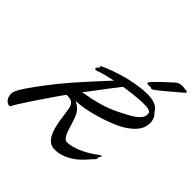

<svg xmlns="http://www.w3.org/2000/svg" viewBox="-313 -1105 1314 1314"><g transform="rotate(45 343.5 -448.5)"><path d="M661.1 -175.8Q658.7 -174.3 657.5 -173.3Q656.2 -172.4 655.5 -170.9Q654.8 -169.4 654.5 -166.7Q654.3 -164.1 653.8 -159.2Q653.3 -154.3 652.6 -150.9Q651.9 -147.5 650.1 -144Q648.4 -140.6 645 -137.2Q641.6 -133.8 636.2 -128.9Q632.8 -126 623.5 -114.5Q614.3 -103 599.6 -87.4Q585 -71.8 564.9 -54.4Q544.9 -37.1 520 -22.5Q495.1 -7.8 465.6 1.7Q436 11.2 401.9 11.2Q375 11.2 356.2 -2.2Q337.4 -15.6 324.5 -37.6Q311.5 -59.6 303.5 -88.1Q295.4 -116.7 290 -147.2Q284.7 -177.7 281 -207.5Q277.3 -237.3 272.9 -262.2Q269 -277.8 262.5 -287.6Q255.9 -297.4 247.1 -302.7Q238.3 -308.1 228.3 -310.1Q218.3 -312 208 -312Q204.1 -312 201.2 -312Q198.2 -312 194.8 -311Q177.7 -287.1 156.5 -256.3Q135.3 -225.6 113.3 -193.4Q91.3 -161.1 70.3 -129.6Q49.3 -98.1 32.5 -72.3Q15.6 -46.4 4.4 -28.8Q-6.8 -11.2 -8.8 -6.8Q-15.1 6.8 -19 12.9Q-22.9 19 -28.8 19Q-30.3 19 -32 19Q-33.7 19 -35.2 18.1Q-44.9 15.1 -53.7 8.8Q-62.5 2.4 -67.9 -8.8Q-70.3 -14.2 -71.5 -15.6Q-72.8 -17.1 -73.5 -19Q-74.2 -21 -75 -24.9Q-75.7 -28.8 -77.1 -39.1Q-78.1 -41.5 -78.1 -43.9Q-78.1 -46.4 -78.1 -48.8Q-78.1 -55.2 -76.4 -63Q-74.7 -70.8 -69.8 -81.5Q-64.9 -92.3 -56.2 -107.2Q-47.4 -122.1 -33.2 -143.1Q-19 -164.1 0.7 -191.4Q20.5 -218.8 47.9 -254.9Q73.2 -288.6 102.1 -323.7Q130.9 -358.9 160.4 -393.1Q189.9 -427.2 219.2 -459.7Q248.5 -492.2 274.4 -520.5Q300.3 -548.8 321.5 -571.8Q342.8 -594.7 356.9 -609.9Q317.4 -601.6 283.7 -592.8Q250 -584 228 -575.2Q225.1 -573.7 222.7 -572.8Q220.2 -571.8 217.8 -571.8Q213.9 -571.8 212.4 -574.7Q210.9 -577.6 208 -579.1Q206.1 -580.1 206.1 -582Q206.1 -584 211.9 -589.8Q213.9 -592.3 214.4 -593.3Q214.8 -594.2 215.1 -595.2Q215.3 -596.2 217 -597.7Q218.8 -599.1 223.1 -602.1Q226.1 -605 226.1 -606.9Q226.1 -609.4 222.7 -610.4Q219.2 -611.3 219.2 -612.8Q222.2 -615.7 223.6 -616.9Q225.1 -618.2 226.1 -618.7Q227.1 -619.1 228.5 -619.6Q230 -620.1 232.9 -621.1Q238.3 -624 255.9 -631.6Q273.4 -639.2 299.6 -648.7Q325.7 -658.2 359.1 -668.5Q392.6 -678.7 429.9 -687.3Q467.3 -695.8 507.3 -701.4Q547.4 -707 586.9 -707H596.2Q619.6 -706.1 637.7 -701.7Q655.8 -697.3 668.9 -689.9Q682.1 -682.6 690.9 -673.3Q699.7 -664.1 705.1 -653.8Q721.7 -638.7 729.7 -619.4Q737.8 -600.1 737.8 -579.1Q737.8 -564 732.2 -542.5Q726.6 -521 707.5 -496.3Q688.5 -471.7 652.3 -445.6Q616.2 -419.4 555.2 -395Q508.3 -376.5 466.8 -363.8Q425.3 -351.1 389.6 -343Q354 -335 324 -330.8Q293.9 -326.7 270 -325.2Q290.5 -315.9 308.1 -300.8Q325.7 -285.6 336.9 -263.2Q349.1 -237.8 358.2 -206.8Q367.2 -175.8 376.5 -148.4Q385.7 -121.1 397.7 -102.5Q409.7 -84 428.2 -84Q468.8 -84 526.1 -107.9Q583.5 -131.8 648.9 -182.1Q653.3 -185.1 658.2 -185.1Q664.1 -185.1 664.1 -181.2Q664.1 -177.2 661.1 -175.8ZM579.1 -641.1Q549.8 -639.6 511.2 -635.3Q472.7 -630.9 431.2 -624Q417 -606.9 395.8 -579.3Q374.5 -551.8 350.8 -520.3Q327.1 -488.8 303 -457Q278.8 -425.3 259.8 -399.9Q336.9 -412.6 403.1 -431.2Q469.2 -449.7 526.9 -479Q553.7 -492.7 581.5 -506.8Q609.4 -521 632.1 -536.6Q654.8 -552.2 668.9 -570.1Q683.1 -587.9 683.1 -608.9Q683.1 -618.7 679.2 -627.9Q669.9 -636.2 655 -639.2Q640.1 -642.1 619.1 -642.1Q609.9 -642.1 600.1 -642.1Q590.3 -642.1 579.1 -641.1ZM756.3 -892.1Q731.4 -871.6 703.1 -847.2Q674.8 -822.8 649.2 -801.3Q623.5 -779.8 604.2 -765.4Q585 -751 578.1 -751Q574.2 -751 574 -752.4Q573.7 -753.9 572.3 -754.9Q569.8 -754.9 565.7 -755.4Q561.5 -755.9 560.1 -755.9Q557.1 -755.9 553.7 -755.4Q550.3 -754.9 547.4 -754.9Q540.5 -754.9 535.4 -756.1Q530.3 -757.3 530.3 -761.7Q530.3 -763.7 531.2 -766.1Q532.2 -770 540 -779.1Q547.9 -788.1 559.6 -800Q571.3 -812 585.9 -825.9Q600.6 -839.8 615.2 -853.5Q629.9 -867.2 643.3 -879.4Q656.7 -891.6 667 -900.9Q672.4 -903.8 679 -908Q685.5 -912.1 690.4 -912.1Q691.4 -912.1 694.3 -912.6Q697.3 -913.1 700.7 -913.8Q704.1 -914.6 707.5 -915.3Q710.9 -916 712.4 -916Q712.9 -916 718.5 -915.3Q724.1 -914.6 730.7 -913.8Q737.3 -913.1 742.7 -912.6Q748 -912.1 749 -912.1Q749.5 -912.1 752 -912.1Q754.4 -912.1 757.3 -911.4Q760.3 -910.6 762.7 -909.2Q765.1 -907.7 765.1 -904.8Q765.1 -902.3 763.4 -899.4Q761.7 -896.5 756.3 -892.1Z"/></g></svg>

Font: Oregano
Style: Italic
Weight: 400
Italic angle: -12°
Designer: Astigmatic (AOETI)
Foundry: Astigmatic (AOETI)
Version: Version 1.000